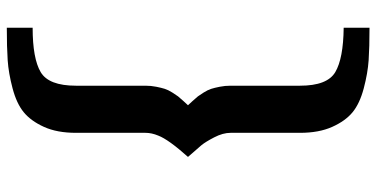

<svg xmlns="http://www.w3.org/2000/svg" viewBox="-284 -646 1079 550"><g transform="rotate(-90 255.0 -371.5)"><path d="M149 -51V-250Q149 -272 136 -297Q123 -322 113.5 -333.5Q104 -345 80 -372Q130 -428 141 -457Q149 -476 149 -494V-693Q149 -747 166 -784.5Q183 -822 208 -842.5Q233 -863 276.5 -874.5Q320 -886 357 -888.5Q394 -891 450 -891V-817Q362 -817 323 -794Q284 -771 284 -693V-494Q284 -478 281 -463Q278 -448 275 -438.5Q272 -429 264.5 -417Q257 -405 253.5 -400.5Q250 -396 240 -385Q230 -374 228 -372Q230 -370 240 -359Q250 -348 253.5 -343.5Q257 -339 264.5 -327Q272 -315 275 -305.5Q278 -296 281 -281Q284 -266 284 -250V-51Q284 27 323 50Q362 73 450 74V148Q394 148 357 145.5Q320 143 276.5 131.5Q233 120 208 99.5Q183 79 166 41Q149 3 149 -51Z"/></g></svg>

Font: Aneo
Style: Regular
Weight: 400
Designer: Anastasios Pappas
Foundry: Anastasios Pappas
Version: Version 1.000